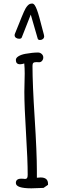

<svg xmlns="http://www.w3.org/2000/svg" viewBox="-20 -1051 373 1070"><path d="M190.4 -835Q192.9 -828.1 203.1 -828.1Q212.4 -828.1 219.2 -833.7Q226.1 -839.4 226.1 -849.1Q226.1 -853 224.6 -857.9Q216.8 -886.2 211.9 -905.8L199.2 -954.1Q185.1 -1005.4 173.8 -1021.5Q167 -1031.2 159.7 -1031.2Q152.3 -1031.2 146 -1028.8Q134.8 -1023.9 123 -1004.9Q115.2 -991.7 99.1 -952.1L89.8 -928.7Q81.1 -905.8 63.5 -863.8Q61.5 -859.9 61.5 -854.5Q61.5 -845.7 69.1 -840.3Q76.7 -835 86.9 -835Q98.1 -835 101.1 -841.8L151.4 -969.7ZM247.6 -26.9Q247.6 -62 206.1 -62Q195.8 -62 185.5 -60.5V-99.1Q185.5 -200.7 173.3 -391.6Q161.1 -582.5 161.1 -684.1Q161.1 -695.8 165.5 -700.2Q169.9 -704.6 180.2 -704.6H188Q191.9 -704.1 197.8 -704.1Q208 -704.1 214.6 -712.2Q221.2 -720.2 221.2 -731Q221.2 -742.2 212.4 -750.2Q203.6 -758.3 191.9 -758.3Q161.6 -758.3 121.1 -751Q97.7 -746.6 83 -737.5Q68.4 -728.5 68.4 -716.8Q68.4 -692.9 91.8 -692.9Q102.1 -692.9 115.2 -697.3Q117.7 -671.4 117.7 -641.6L116.7 -590.8L115.7 -539.6Q115.7 -458.5 125 -308.6Q134.3 -158.2 134.3 -77.1Q134.3 -64 130.9 -58.8Q127.4 -53.7 119.6 -53.7L110.4 -54.7Q105.5 -55.2 98.6 -55.2Q68.4 -55.2 68.4 -31.2Q68.4 -1.5 154.8 -1.5Q172.4 -1.5 196.3 -2.9L222.7 -3.9L247.6 -21Z"/></svg>

Font: Amatica SC
Style: Bold
Weight: 400
Designer: Vernon Adams, Ben Nathan
Foundry: newtypography
Version: Version 2.000